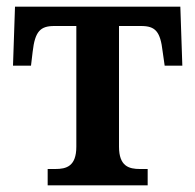

<svg xmlns="http://www.w3.org/2000/svg" viewBox="-20 -556 586 576"><path d="M123 0H423V-49H400C367 -49 337 -57 337 -116V-478H403C446 -478 461 -462 468 -401L474 -359H527L521 -536H25L19 -359H73L78 -401C85 -462 101 -478 143 -478H209V-116C209 -57 179 -49 146 -49H123Z"/></svg>

Font: Noto Serif SemiBold
Style: Regular
Weight: 600
Designer: Monotype Design Team
Foundry: Monotype Imaging Inc.
Version: Version 2.013